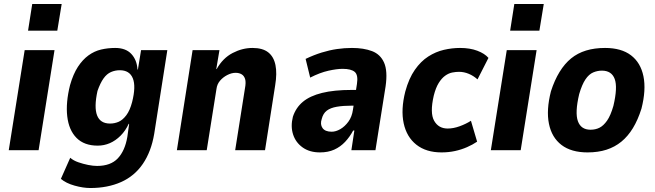

<svg xmlns="http://www.w3.org/2000/svg" viewBox="-20 -755 3292 965"><path d="M121 -601 142 -735H290L268 -601ZM24 0 104 -503H254L174 0Z M434 190Q398 190 355 178Q312 166 286 144L333 38Q349 52 373.5 60.5Q398 69 423 74Q448 79 468 79Q536 79 572 41Q608 3 620 -67L629 -132L627 -133Q611 -98 586 -73Q561 -48 532 -35.5Q503 -23 471 -23Q403 -23 364.5 -62Q326 -101 318 -170Q310 -239 332 -327Q348 -383 371.5 -419Q395 -455 424.5 -476.5Q454 -498 488 -506Q522 -514 559 -514Q612 -514 640 -484Q668 -454 671 -406L673 -405L689 -503H821L755 -82Q740 7 698 68.5Q656 130 588.5 160Q521 190 434 190ZM533 -134Q556 -134 576.5 -143Q597 -152 615 -176Q633 -200 644 -242Q664 -321 647.5 -361.5Q631 -402 582 -402Q559 -402 538 -393Q517 -384 500.5 -361Q484 -338 470 -298Q452 -216 468 -175Q484 -134 533 -134Z M869 0 948 -503H1083L1067 -408H1069Q1100 -463 1149 -488.5Q1198 -514 1249 -514Q1300 -514 1328 -492Q1356 -470 1364.5 -428Q1373 -386 1363 -326L1312 0H1162L1211 -310Q1217 -341 1212 -357.5Q1207 -374 1194.5 -381.5Q1182 -389 1164 -389Q1144 -389 1122.5 -378Q1101 -367 1086 -349.5Q1071 -332 1068 -308L1019 0Z M1588 11Q1536 11 1501 -14Q1466 -39 1453 -79.5Q1440 -120 1452 -168Q1467 -214 1502.5 -243.5Q1538 -273 1598.5 -288Q1659 -303 1748 -303H1791L1780 -224H1750Q1705 -224 1673 -218.5Q1641 -213 1622.5 -199Q1604 -185 1597 -157Q1588 -130 1601 -111.5Q1614 -93 1647 -93Q1668 -93 1690.5 -106Q1713 -119 1731 -143.5Q1749 -168 1754 -204L1774 -333Q1781 -378 1763 -393.5Q1745 -409 1702 -409Q1673 -409 1630.5 -399.5Q1588 -390 1539 -365L1516 -459Q1558 -479 1597 -491Q1636 -503 1673.5 -508.5Q1711 -514 1749 -514Q1808 -514 1850 -498Q1892 -482 1910.5 -440Q1929 -398 1918 -321L1867 0H1746L1761 -99H1755Q1738 -67 1714.5 -42Q1691 -17 1660 -3Q1629 11 1588 11Z M2199 11Q2122 11 2073 -27.5Q2024 -66 2009 -135Q1994 -204 2017 -295Q2035 -361 2065 -404Q2095 -447 2132.5 -471Q2170 -495 2211 -504.5Q2252 -514 2292 -514Q2342 -514 2379 -500Q2416 -486 2435 -464L2380 -356Q2360 -374 2336 -384Q2312 -394 2287 -394Q2271 -394 2253 -390.5Q2235 -387 2217.5 -374.5Q2200 -362 2185 -338Q2170 -314 2160 -274Q2140 -187 2162 -148Q2184 -109 2230 -109Q2259 -109 2290.5 -120.5Q2322 -132 2347 -148L2378 -43Q2356 -28 2327.5 -15.5Q2299 -3 2267 4Q2235 11 2199 11Z M2544 -601 2565 -735H2713L2691 -601ZM2447 0 2527 -503H2677L2597 0Z M2933 11Q2851 11 2802 -26.5Q2753 -64 2739 -133Q2725 -202 2749 -296Q2767 -352 2792.5 -393.5Q2818 -435 2850.5 -461.5Q2883 -488 2925.5 -501Q2968 -514 3021 -514Q3103 -514 3151.5 -477Q3200 -440 3214 -371.5Q3228 -303 3204 -209Q3186 -152 3161 -111Q3136 -70 3103 -43Q3070 -16 3028 -2.5Q2986 11 2933 11ZM2948 -103Q2973 -103 2993 -113Q3013 -123 3031 -148.5Q3049 -174 3063 -223Q3085 -316 3069.5 -358Q3054 -400 3005 -400Q2983 -400 2961.5 -391Q2940 -382 2922.5 -356Q2905 -330 2891 -282Q2869 -189 2884.5 -146Q2900 -103 2948 -103Z"/></svg>

Font: Nunito Sans 7pt Condensed ExtraBold
Style: Italic
Weight: 800
Width: 3
Italic angle: -9°
Designer: Vernon Adams
Foundry: Vernon Adams
Version: Version 3.101;gftools[0.9.27]